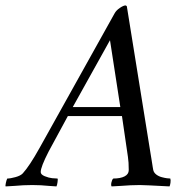

<svg xmlns="http://www.w3.org/2000/svg" viewBox="-74 -667 667 690"><path d="M333 -25.4Q358.9 -25.4 373.8 -33.2Q388.7 -41 388.7 -55.7Q388.7 -85 385.7 -103.5L364.3 -250H169.9Q123.5 -165 100.6 -122.1Q72.3 -66.9 72.3 -48.8Q72.3 -39.6 86.9 -33.7Q101.6 -27.8 113.5 -26.6Q125.5 -25.4 132.8 -25.4Q134.3 -23.4 132.8 -12.5Q131.3 -1.5 128.9 2.9Q115.7 2.4 100.8 1Q85.9 -0.5 72.8 -1.2Q59.6 -2 42 -2Q23.4 -2 9.5 -1.2Q-4.4 -0.5 -21.2 1Q-38.1 2.4 -53.7 2.9Q-55.2 1 -53 -9.5Q-50.8 -20 -47.9 -25.4Q-36.6 -25.4 -18.3 -30.5Q0 -35.6 7.8 -43.9Q31.7 -69.8 68.4 -135.7L337.9 -619.1Q343.8 -629.9 356.9 -638.7Q370.1 -647.5 377 -647.5Q378.9 -647.5 381.8 -644.5L465.8 -123Q468.3 -109.4 470.9 -91.8Q473.6 -74.2 474.9 -66.4Q476.1 -58.6 476.6 -56.6Q478.5 -46.9 487.3 -40Q496.1 -33.2 507.3 -30.3Q518.6 -27.3 526.1 -26.4Q533.7 -25.4 538.1 -25.4Q540 -19.5 538.6 -9.8Q537.1 0 535.2 2.9Q444.8 -2 428.7 -2Q410.2 -2 395 -1.2Q379.9 -0.5 361.1 1Q342.3 2.4 327.1 2.9Q324.2 -1 326.4 -11.2Q328.6 -21.5 333 -25.4ZM187.5 -282.2H358.4L321.3 -522.5Z"/></svg>

Font: Crimson
Style: Italic
Weight: 400
Italic angle: -11°
Version: Version 0.8